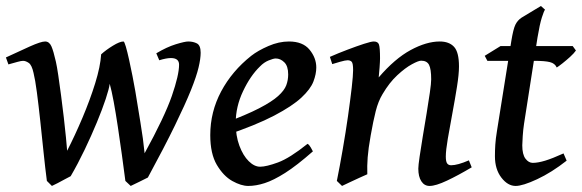

<svg xmlns="http://www.w3.org/2000/svg" viewBox="-20 -594 1922 634"><path d="M642.6 -419.9Q642.6 -400.4 635.7 -371.3Q628.9 -342.3 610.4 -296.1Q591.8 -250 557.6 -179.7Q523.4 -109.4 468.3 -7.8Q460 -3.4 440.4 6.1Q420.9 15.6 411.6 20L394 3.4Q388.7 -37.6 382.3 -84Q376 -130.4 369.1 -175.5Q362.3 -220.7 355.5 -257.8Q348.6 -294.9 342.3 -317.4Q340.3 -301.3 329.1 -267.3Q317.9 -233.4 299.8 -189.7Q281.7 -146 259.5 -99.6Q237.3 -53.2 213.4 -12.2Q207.5 -9.3 195.3 -2.7Q183.1 3.9 170.7 10.5Q158.2 17.1 151.4 20L134.8 3.4Q129.4 -37.6 124 -89.8Q118.7 -142.1 113 -194.3Q107.4 -246.6 101.8 -289.1Q96.2 -331.5 90.8 -353Q85 -379.4 75 -386.2Q64.9 -393.1 56.2 -393.1Q50.3 -393.1 38.6 -389.9Q26.9 -386.7 17.3 -384Q7.8 -381.3 7.8 -381.3L-0.5 -404.3Q41 -423.8 78.1 -440.4Q115.2 -457 128.9 -457Q142.6 -457 149.7 -441.2Q156.7 -425.3 164.6 -390.1Q168 -375 172.4 -345.5Q176.8 -315.9 181.6 -279.3Q186.5 -242.7 190.7 -206.1Q194.8 -169.4 197.8 -140.1Q200.7 -110.8 201.7 -96.2Q227.5 -146.5 252.4 -205.3Q277.3 -264.2 294.4 -319.3Q311.5 -374.5 314 -414.6Q330.1 -429.2 352.8 -443.1Q375.5 -457 387.7 -457Q390.6 -457 395.5 -440.2Q400.4 -423.3 406.2 -397.2Q412.1 -371.1 417.5 -343Q422.9 -314.9 426.8 -293Q434.1 -247.1 443.6 -190.4Q453.1 -133.8 457.5 -87.9Q523.4 -208 547.4 -277.1Q571.3 -346.2 571.3 -380.4Q571.3 -402.3 544.4 -402.3Q529.3 -402.3 505.9 -395L496.1 -418Q530.3 -438.5 560.3 -447.8Q590.3 -457 601.6 -457Q617.7 -457 630.1 -450.7Q642.6 -444.3 642.6 -419.9Z M1024.4 -371.1Q1024.4 -349.6 1014.9 -324.7Q1005.4 -299.8 975.3 -271.7Q945.3 -243.7 885.3 -212.2Q825.2 -180.7 724.1 -146.5L720.7 -187.5Q793 -214.4 835.4 -236.3Q877.9 -258.3 898.4 -276.9Q918.9 -295.4 925.3 -312.5Q931.6 -329.6 931.6 -348.1Q931.6 -376 918.7 -388.4Q905.8 -400.9 890.6 -400.9Q882.8 -400.9 867.2 -394.5Q851.6 -388.2 838.4 -374.5Q806.6 -343.8 782.5 -292.7Q758.3 -241.7 758.3 -188Q758.3 -145.5 770.5 -112.8Q782.7 -80.1 801.3 -61.8Q819.8 -43.5 838.9 -43.5Q859.4 -43.5 897.9 -57.6Q936.5 -71.8 995.6 -119.1Q1001 -116.2 1006.3 -106.9Q1011.7 -97.7 1013.2 -94.2Q960 -47.4 921.4 -22.9Q882.8 1.5 854 10.7Q825.2 20 799.8 20Q776.4 20 747.1 3.7Q717.8 -12.7 696 -49.6Q674.3 -86.4 674.3 -147.9Q674.3 -224.6 710.2 -292Q746.1 -359.4 809.6 -409.7Q832 -427.2 866.5 -442.1Q900.9 -457 934.1 -457Q980 -457 1002.2 -429.9Q1024.4 -402.8 1024.4 -371.1Z M1537.6 -41.5Q1493.2 -15.1 1456.1 2.4Q1418.9 20 1398.4 20Q1381.3 20 1371.3 4.6Q1361.3 -10.7 1361.3 -37.1Q1361.3 -47.4 1365.5 -76.2Q1369.6 -105 1376 -143.1Q1382.3 -181.2 1388.7 -219.5Q1395 -257.8 1399.4 -288.3Q1403.8 -318.8 1403.8 -332Q1403.8 -366.2 1396.7 -379.9Q1389.6 -393.6 1370.6 -393.6Q1361.8 -393.6 1340.1 -381.8Q1318.4 -370.1 1292 -345.7Q1265.6 -321.3 1243.2 -283.2Q1229 -259.8 1220.7 -227.1Q1212.4 -194.3 1204.1 -147Q1196.3 -103.5 1194.1 -74.5Q1191.9 -45.4 1192.9 -18.6Q1184.1 -14.6 1167.2 -7.1Q1150.4 0.5 1134 8.3Q1117.7 16.1 1109.4 20L1092.3 3.4Q1102.1 -44.9 1111.8 -101.3Q1121.6 -157.7 1129.2 -210.9Q1136.7 -264.2 1141.4 -304.7Q1146 -345.2 1146 -362.3Q1146 -384.8 1141.4 -389.9Q1136.7 -395 1127.9 -395Q1120.6 -395 1103.3 -390.1Q1085.9 -385.3 1077.1 -382.3L1069.3 -406.2Q1097.2 -418.5 1127.4 -429.9Q1157.7 -441.4 1181.6 -449.2Q1205.6 -457 1214.4 -457Q1228 -457 1231.4 -446.8Q1234.9 -436.5 1234.9 -401.9Q1234.9 -391.6 1233.4 -371.1Q1231.9 -350.6 1230.5 -338.4Q1283.7 -400.4 1335.9 -428.7Q1388.2 -457 1432.1 -457Q1462.9 -457 1479.2 -439.5Q1495.6 -421.9 1495.6 -374.5Q1495.6 -349.1 1489 -307.6Q1482.4 -266.1 1473.9 -220.5Q1465.3 -174.8 1458.7 -136Q1452.1 -97.2 1452.1 -77.1Q1452.1 -60.5 1456.5 -54.4Q1460.9 -48.3 1469.7 -48.3Q1490.7 -48.3 1528.3 -64.5Z M1881.8 -427.2Q1875.5 -418 1862.5 -406.2Q1849.6 -394.5 1836.9 -384.5Q1824.2 -374.5 1818.4 -371.1Q1812.5 -384.8 1795.9 -388.9Q1779.3 -393.1 1744.6 -393.1H1589.4L1580.6 -409.7L1632.8 -441.9H1871.1ZM1851.1 -63.5Q1801.3 -24.4 1753.7 -2.2Q1706.1 20 1682.6 20Q1656.7 20 1635.5 -7.6Q1614.3 -35.2 1614.3 -78.1Q1614.3 -96.7 1615.5 -116Q1616.7 -135.3 1621.1 -162.1L1668.5 -459Q1674.8 -498 1681.9 -512.5Q1689 -526.9 1702.1 -535.6L1766.1 -574.2L1779.8 -562Q1776.4 -558.6 1769.3 -536.4Q1762.2 -514.2 1754.9 -470.2L1710.4 -185.1Q1707.5 -166 1706.1 -145Q1704.6 -124 1704.6 -114.3Q1704.6 -84 1715.1 -70.1Q1725.6 -56.2 1739.3 -56.2Q1756.3 -56.2 1780.3 -63.5Q1804.2 -70.8 1840.8 -87.4Z"/></svg>

Font: Gentium Book Plus
Style: Italic
Weight: 400
Italic angle: -8°
Designer: Victor Gaultney, Annie Olsen, Iska Routamaa, Becca Hirsbrunner
Foundry: SIL International
Version: Version 6.101